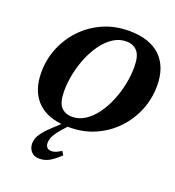

<svg xmlns="http://www.w3.org/2000/svg" viewBox="-165 -815 1105 1209"><g transform="rotate(20 388.0 -210.0)"><path d="M250.5 153.5Q250.5 171 260.2 182.5Q270 194 290 194Q305.5 194 319.8 188.2Q334 182.5 355 169L370.5 194Q326 235 297.2 250Q268.5 265 233.5 265Q198.5 265 179.5 242.8Q160.5 220.5 160.5 190Q160.5 174 166.2 155.5Q172 137 194 109Q216 81 263.5 38L292 12Q179 -0.5 120.2 -68.5Q61.5 -136.5 61.5 -250.5Q61.5 -337 93.2 -415.2Q125 -493.5 183 -554.2Q241 -615 319.8 -650Q398.5 -685 493 -685Q631.5 -685 703.8 -615.8Q776 -546.5 776 -419.5Q776 -333 744.2 -254.8Q712.5 -176.5 654.5 -115.8Q596.5 -55 517.8 -20Q439 15 344.5 15Q339.5 15 334.5 15Q299 52.5 280.8 77.5Q262.5 102.5 256.5 120.2Q250.5 138 250.5 153.5ZM237 -188.5Q237 -114.5 264 -84Q291 -53.5 338.5 -53.5Q384.5 -53.5 424.2 -79Q464 -104.5 496.5 -148.5Q529 -192.5 552.2 -247.8Q575.5 -303 588 -363.5Q600.5 -424 600.5 -481.5Q600.5 -555.5 573.5 -586Q546.5 -616.5 499 -616.5Q453.5 -616.5 413.5 -591Q373.5 -565.5 341 -521.5Q308.5 -477.5 285.2 -422.2Q262 -367 249.5 -306.8Q237 -246.5 237 -188.5Z"/></g></svg>

Font: Newsreader 16pt ExtraBold
Style: Italic
Weight: 800
Italic angle: -17°
Designer: Hugues Gentile
Foundry: Production Type
Version: Version 1.003; ttfautohint (v1.8.3)